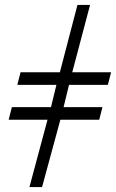

<svg xmlns="http://www.w3.org/2000/svg" viewBox="-20 -756 469 776"><path d="M429 -464H272L344 -736H293L222 -464H63L50 -413H208L186 -323H28L15 -272H172L99 0H150L224 -272H381L394 -323H237L259 -413H416Z"/></svg>

Font: XITS
Style: Italic
Weight: 400
Italic angle: -16.33°
Designer: MicroPress Inc., with final additions and corrections provided by Coen Hoffman, Elsevier (retired)
Version: Version 1.107